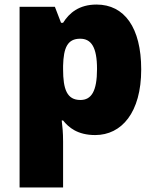

<svg xmlns="http://www.w3.org/2000/svg" viewBox="-20 -583 683 843"><path d="M404 -563C327 -563 284 -526 257 -483H248L221 -553H66V240H257V38C257 -1 254 -29 251 -54H257C281 -24 320 10 398 10C514 10 600 -89 600 -278C600 -462 526 -563 404 -563ZM332 -413C380 -413 406 -377 406 -280C406 -182 381 -144 333 -144C274 -144 257 -191 257 -279V-294C259 -373 276 -413 332 -413Z"/></svg>

Font: Noto Sans Gurmukhi Black
Style: Regular
Weight: 900
Designer: Jelle Bosma - Monotype Design Team
Foundry: Monotype Imaging Inc.
Version: Version 2.004